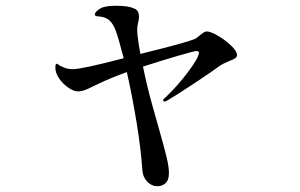

<svg xmlns="http://www.w3.org/2000/svg" viewBox="-20 -604 1040 666"><path d="M802 -414Q802 -406 796 -402Q790 -398 777 -393Q753 -383 744 -377Q719 -358 654 -315Q589 -272 563 -257Q556 -252 551 -252Q546 -252 546 -256Q546 -261 554 -266Q597 -307 633.5 -356Q670 -405 670 -421Q670 -427 661 -427Q654 -427 597.5 -410.5Q541 -394 476 -373Q490 -304 508.5 -238.5Q527 -173 530 -162Q550 -92 558 -58.5Q566 -25 566 -4Q566 21 554 31.5Q542 42 526 42Q506 42 491 26.5Q476 11 474 -12Q469 -86 454 -178Q439 -270 420 -354Q360 -332 325 -315L300 -303Q284 -295 273 -291Q262 -287 251 -287Q236 -287 217 -300Q198 -313 185 -332Q172 -351 172 -370Q172 -383 177 -383Q179 -383 184.5 -378.5Q190 -374 197 -372Q213 -364 232 -364Q264 -364 409 -402Q392 -469 382 -496Q373 -521 360 -533Q347 -545 323 -547Q317 -547 313 -548.5Q309 -550 309 -554Q309 -561 321 -570Q333 -579 347 -581Q360 -584 382 -584Q425 -584 444 -575Q462 -569 462 -547Q462 -535 457 -515Q456 -510 456 -499Q456 -483 462 -445L467 -417L487 -422Q617 -454 654 -468Q660 -470 674 -482Q689 -495 697 -495Q710 -495 736 -480Q762 -465 782 -445.5Q802 -426 802 -414Z"/></svg>

Font: Shippori Mincho SemiBold
Style: Regular
Weight: 600
Designer: FONTDASU
Foundry: FONTDASU / Google Inc. / but / Adobe
Version: Version 3.110; ttfautohint (v1.8.3)